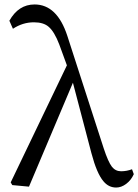

<svg xmlns="http://www.w3.org/2000/svg" viewBox="-20 -827 620 861"><path d="M501 14Q467 14 444 -14Q414 -49 390 -140L307 -456L110 10L35 3L28 -9L280 -534L246 -627Q224 -685 198 -707Q175 -727 132 -727Q82 -727 38 -698L22 -734Q63 -807 135 -807Q236 -807 282 -666L445 -162Q465 -101 482 -79Q498 -59 523 -59Q548 -59 572 -68L580 -46Q568 -19 546 -2.5Q524 14 501 14Z"/></svg>

Font: Cactus Classical Serif
Style: Regular
Weight: 400
Designer: Henry Chan (via Glyphwiki)、田海東、宇文滿月
Foundry: Moonlit Owen
Version: Version 1.000